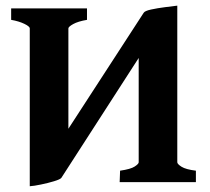

<svg xmlns="http://www.w3.org/2000/svg" viewBox="-20 -645 743 680"><path d="M19.5 -615.2H288.1V-574.7Q256.3 -569.3 239.3 -559.8Q222.2 -550.3 222.2 -544.4V-68.8L85.4 -15.6V-544.4Q85.4 -551.3 66.4 -560.5Q47.4 -569.8 19.5 -574.7ZM85.4 -29.3Q85.4 -29.3 97.2 -42Q108.9 -54.7 126.5 -74Q144 -93.3 162.1 -113.5Q180.2 -133.8 194.1 -150.1Q208 -166.5 211.4 -172.4L488.8 -599.6Q492.7 -606.4 515.1 -611.3Q537.6 -616.2 564.5 -619.6Q591.3 -623 607.9 -625V-564Q603.5 -559.6 584.7 -551.3Q565.9 -543 544.2 -530Q522.5 -517.1 508.8 -498L197.3 -15.1Q193.4 -9.8 171.6 -3.2Q149.9 3.4 125 8.5Q100.1 13.7 85.4 14.6ZM403.8 0 405.3 -40.5Q442.9 -45.9 457 -55.2Q471.2 -64.5 471.2 -70.3V-537.6L607.9 -584V-70.3Q607.9 -64 623 -54.4Q638.2 -44.9 673.8 -40.5V0Z"/></svg>

Font: Gentium Book Plus
Style: Bold
Weight: 700
Designer: Victor Gaultney, Annie Olsen, Iska Routamaa, Becca Hirsbrunner
Foundry: SIL International
Version: Version 6.101